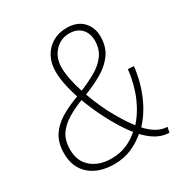

<svg xmlns="http://www.w3.org/2000/svg" viewBox="-160 -785 866 914"><g transform="rotate(-30 273.0 -328.5)"><path d="M209 9Q124 9 74.5 -34.5Q25 -78 25 -154Q25 -212 49.5 -250Q74 -288 118.5 -314.5Q163 -341 225 -363L240 -369Q292 -390 333 -413.5Q374 -437 397.5 -469.5Q421 -502 421 -547Q421 -588 397 -613Q373 -638 331 -638Q284 -638 251.5 -603Q219 -568 219 -513Q219 -482 229 -437Q239 -392 258.5 -339Q278 -286 305 -231Q346 -154 381.5 -107.5Q417 -61 450 -40Q483 -19 515 -19L509 10Q450 10 393 -44.5Q336 -99 277 -213Q250 -266 229 -320Q208 -374 196.5 -423.5Q185 -473 185 -511Q185 -558 204 -593Q223 -628 256.5 -647.5Q290 -667 333 -667Q391 -667 422.5 -634Q454 -601 454 -551Q454 -495 426.5 -456.5Q399 -418 352 -391Q305 -364 244 -341L238 -339Q183 -319 143 -295Q103 -271 81 -239Q59 -207 59 -156Q59 -92 101 -56.5Q143 -21 209 -21Q259 -21 298.5 -39Q338 -57 372 -90L381 -97Q424 -142 452 -207Q480 -272 489 -351L521 -349Q512 -267 480 -194Q448 -121 399 -73L390 -66Q353 -32 308 -11.5Q263 9 209 9Z"/></g></svg>

Font: Kantumruy Pro ExtraLight
Style: Italic
Weight: 250
Italic angle: -13°
Version: Version 1.002